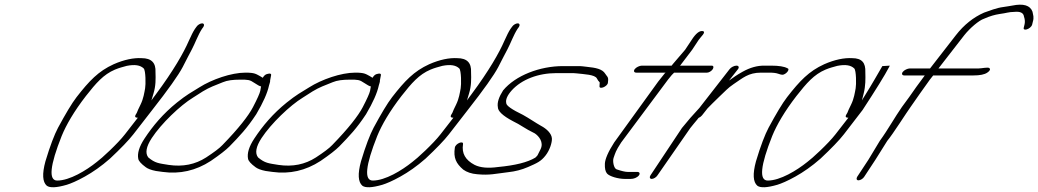

<svg xmlns="http://www.w3.org/2000/svg" viewBox="-20 -764 4445 822"><path d="M820.9 -649 814.4 -640C807 -629 798.6 -612 788.3 -589C766.2 -538 723 -462 647.2 -360C639.5 -349 631.7 -340 628.2 -334C630 -339 632.3 -349 636.9 -363C647.4 -397 646.6 -426 645.7 -455C647.8 -495 628.4 -515 586.4 -515C552.8 -517 512 -509 466.6 -489C400.9 -459 362.2 -418 307.7 -348C286.9 -321 260.9 -277 228.4 -217C213.1 -188 194.4 -140 174.4 -73C159.8 -19 162.1 15 180.2 31C193.3 41 221.8 40 266.2 27C282.6 22 309.1 11 343.1 -8C377.2 -27 413.5 -52 451 -85C496.8 -128 530.7 -163 550.9 -189L631.6 -293C699.8 -380 743.9 -442 762.2 -477C780.4 -512 793.2 -538 801.6 -553C815.4 -579 827.6 -614 844.4 -640L850.9 -649C855.8 -657 853.3 -664 845.3 -664C837.3 -664 825.8 -657 820.9 -649ZM570.1 -260 514.9 -189C484.1 -149 413.2 -84 394.8 -71C348.9 -34 278 9 225 9C187 9 193.6 -55 244.1 -182C263.8 -230 296.8 -287 347.8 -353C391.1 -408 422.6 -445 472.2 -466C494.3 -475 502.1 -476 522.5 -482C557.8 -489 580.6 -485 595.2 -471C604.2 -462 604.2 -401 601.3 -386C597.9 -368 594.5 -342 581.6 -316C572.7 -299 568.6 -288 565.7 -281L559.8 -271C556.8 -264 559.3 -260 570.1 -260Z M1097.7 -394C1096.7 -392 1096.8 -386 1094.3 -375C1091.9 -364 1081.6 -341 1062.9 -305C1044.1 -269 1002.5 -215 932.3 -143C919.2 -129 896 -112 862.6 -90C816.1 -60 762.8 -49 702.1 -58C659.6 -65 644.6 -65 614.9 -90C600.8 -108 605.6 -136 629.8 -173C670.4 -235 752 -313 806.3 -346C819.4 -354 833.1 -363 848.6 -373C878.5 -391 899.4 -398 934.1 -412C953.2 -420 976.6 -423 1009 -423C1041 -423 1049 -423 1069.1 -409C1082.7 -400 1091.2 -395 1097.7 -394ZM1104.9 -431C1101.9 -433 1097.9 -435 1093.4 -438C1075.8 -447 1071.8 -453 1030.8 -453C970.3 -453 887.2 -424 833.5 -390L788.1 -362C774.4 -353 755.9 -340 737.5 -325C678 -277 634.4 -225 598.8 -171C575.6 -136 567.3 -107 572 -84C573.6 -75 583.7 -63 604.3 -48C612.3 -42 626.4 -36 647.4 -32L676.4 -28C749.2 -18 818.1 -33 882.5 -75C920.7 -101 947.5 -122 962.4 -137C1005.2 -181 1037 -214 1077.1 -275C1106.7 -325 1124.9 -366 1131.7 -398C1133.6 -406 1137.5 -414 1136.5 -420L1140.3 -440C1142.8 -449 1136.8 -451 1122.8 -447C1115.8 -445 1110.3 -440 1104.9 -431Z M1567.7 -394C1566.7 -392 1566.8 -386 1564.3 -375C1561.9 -364 1551.6 -341 1532.9 -305C1514.1 -269 1472.5 -215 1402.3 -143C1389.2 -129 1366 -112 1332.6 -90C1286.1 -60 1232.8 -49 1172.1 -58C1129.6 -65 1114.6 -65 1084.9 -90C1070.8 -108 1075.6 -136 1099.8 -173C1140.4 -235 1222 -313 1276.3 -346C1289.4 -354 1303.1 -363 1318.6 -373C1348.5 -391 1369.4 -398 1404.1 -412C1423.2 -420 1446.6 -423 1479 -423C1511 -423 1519 -423 1539.1 -409C1552.7 -400 1561.2 -395 1567.7 -394ZM1574.9 -431C1571.9 -433 1567.9 -435 1563.4 -438C1545.8 -447 1541.8 -453 1500.8 -453C1440.3 -453 1357.2 -424 1303.5 -390L1258.1 -362C1244.4 -353 1225.9 -340 1207.5 -325C1148 -277 1104.4 -225 1068.8 -171C1045.6 -136 1037.3 -107 1042 -84C1043.6 -75 1053.7 -63 1074.3 -48C1082.3 -42 1096.4 -36 1117.4 -32L1146.4 -28C1219.2 -18 1288.1 -33 1352.5 -75C1390.7 -101 1417.5 -122 1432.4 -137C1475.2 -181 1507 -214 1547.1 -275C1576.7 -325 1594.9 -366 1601.7 -398C1603.6 -406 1607.5 -414 1606.5 -420L1610.3 -440C1612.8 -449 1606.8 -451 1592.8 -447C1585.8 -445 1580.3 -440 1574.9 -431Z M2171.9 -649 2165.4 -640C2158 -629 2149.6 -612 2139.3 -589C2117.2 -538 2074 -462 1998.2 -360C1990.5 -349 1982.7 -340 1979.2 -334C1981 -339 1983.3 -349 1987.9 -363C1998.4 -397 1997.6 -426 1996.7 -455C1998.8 -495 1979.4 -515 1937.4 -515C1903.8 -517 1863 -509 1817.6 -489C1751.9 -459 1713.2 -418 1658.7 -348C1637.9 -321 1611.9 -277 1579.4 -217C1564.1 -188 1545.4 -140 1525.4 -73C1510.8 -19 1513.1 15 1531.2 31C1544.3 41 1572.8 40 1617.2 27C1633.6 22 1660.1 11 1694.1 -8C1728.2 -27 1764.5 -52 1802 -85C1847.8 -128 1881.7 -163 1901.9 -189L1982.6 -293C2050.8 -380 2094.9 -442 2113.2 -477C2131.4 -512 2144.2 -538 2152.6 -553C2166.4 -579 2178.6 -614 2195.4 -640L2201.9 -649C2206.8 -657 2204.3 -664 2196.3 -664C2188.3 -664 2176.8 -657 2171.9 -649ZM1921.1 -260 1865.9 -189C1835.1 -149 1764.2 -84 1745.8 -71C1699.9 -34 1629 9 1576 9C1538 9 1544.6 -55 1595.1 -182C1614.8 -230 1647.8 -287 1698.8 -353C1742.1 -408 1773.6 -445 1823.2 -466C1845.3 -475 1853.1 -476 1873.5 -482C1908.8 -489 1931.6 -485 1946.2 -471C1955.2 -462 1955.2 -401 1952.3 -386C1948.9 -368 1945.5 -342 1932.6 -316C1923.7 -299 1919.6 -288 1916.7 -281L1910.8 -271C1907.8 -264 1910.3 -260 1921.1 -260Z M2133.9 -377C2116.1 -349 2107.7 -325 2111.5 -305C2111.6 -289 2130.7 -269 2176.4 -245C2208.4 -230 2227.6 -213 2269.5 -193C2287.6 -181 2308.3 -155 2294.7 -126C2287.1 -111 2282.9 -102 2281.2 -99C2279.4 -96 2274.6 -92 2271.7 -89C2238.2 -69 2186.2 -56 2112.4 -49C2069.3 -43 2036.3 -46 2012.1 -58C1971.8 -79 1956.4 -108 1962.2 -146C1965.6 -164 1930.1 -150 1927.3 -132C1920.6 -88 1932.8 -64 1963.1 -38C1978.2 -27 1998.1 -20 2023.3 -18C2076.7 -13 2098.9 -20 2157 -27C2185.2 -30 2213.3 -37 2240.8 -49C2279.7 -66 2295.8 -73 2315.4 -98C2333.8 -121 2343.7 -154 2342.9 -171C2341.5 -193 2319.4 -213 2296.7 -225C2273.3 -238 2244.8 -258 2219.2 -272C2171.6 -295 2146.9 -312 2147.3 -323C2144.2 -337 2151.2 -355 2170.8 -377C2213.4 -424 2284.4 -451 2362.1 -451H2422.9C2431.4 -451 2439.9 -451 2447.6 -450C2481.4 -446 2526.9 -445 2535.5 -428C2539.1 -421 2542.6 -416 2546.1 -413C2547.6 -412 2548.1 -409 2547.2 -405L2546.7 -396C2543.9 -378 2581.8 -394 2582.6 -410L2583.6 -420C2584.9 -435 2577.4 -438 2571.4 -448C2558.7 -469 2530.2 -474 2492.1 -478L2475.1 -480C2469.6 -481 2460.7 -481 2450.8 -481H2390.1C2291.2 -481 2187 -441 2133.9 -377Z M2715.3 -13C2721.2 -21 2718.1 -28 2708.5 -28H2695.3H2667.4C2656.4 -28 2640.3 -32 2619.8 -39C2607.8 -43 2602 -74 2606.9 -88C2614.8 -110 2614.7 -116 2639.4 -154L2840.6 -424C2851.9 -439 2861.4 -449 2866.1 -453H3007.2C3015.2 -453 3026.6 -460 3031.6 -468C3036.5 -476 3034.9 -483 3026.9 -483H2891.1C2892.8 -484 2893.4 -485 2894 -486L2943.4 -551L2971.1 -593C2979.5 -606 3006.4 -628 2987.8 -631C2974.8 -633 2958.9 -621 2941.1 -593L2913.2 -551L2859.2 -488C2857.4 -485 2856.8 -484 2855.1 -483H2727.9C2718.3 -483 2703.3 -476 2697.4 -468C2691.5 -460 2694.5 -453 2704.1 -453H2830.1C2828.3 -452 2826.5 -451 2826 -450L2798.1 -415L2609.4 -154C2583.7 -114 2570.5 -83 2569.6 -63C2568.8 -43 2571.9 -29 2578.9 -21C2589 -9 2626.6 2 2654.6 2H2680.6C2693.2 2 2707 -3 2715.3 -13Z M3103.6 -468 2974.3 -302C2948.1 -274 2922.6 -245 2899.5 -216L2764.6 -13C2759.6 -5 2762.2 2 2770.2 2C2778.2 2 2789.6 -5 2794.6 -13L2935.5 -216C2945.5 -229 2956.2 -241 2965.1 -252L2970.5 -259C2977 -262 2981.2 -265 2985.4 -270L3009.1 -300C3021 -312 3036.4 -328 3058.5 -349C3084.6 -373 3095.3 -387 3121 -404C3160.3 -430 3183.5 -453 3238.2 -453H3272.2C3288.2 -453 3301.7 -452 3312.7 -448C3323.8 -444 3330.3 -443 3335.3 -445C3351.2 -451 3362.6 -470 3350.6 -472C3338 -479 3315 -483 3281 -483H3251C3221.7 -483 3191.7 -475 3159.5 -457C3132.6 -442 3123.7 -435 3101 -419L3139.6 -468C3145.5 -476 3142.5 -483 3132.9 -483C3123.3 -483 3109.5 -476 3103.6 -468Z M3757.5 -481C3737.2 -446 3714 -405 3685.9 -360C3679.5 -349 3673 -340 3670.1 -334C3671.5 -339 3673.5 -349 3677.4 -363C3686.1 -397 3685.4 -426 3684.7 -455C3686.4 -495 3670.2 -515 3628.4 -515C3594.8 -517 3554 -509 3508.6 -489C3442.9 -459 3404.2 -418 3349.7 -348C3328.9 -321 3302.9 -277 3270.4 -217C3255.1 -188 3236.4 -140 3216.4 -73C3201.8 -19 3204.1 15 3222.2 31C3235.3 41 3263.8 40 3308.2 27C3324.6 22 3351.1 11 3385.1 -8C3419.2 -27 3455.5 -52 3493 -85C3538.8 -128 3572.7 -163 3592.9 -189L3672.9 -293C3729.7 -380 3768.3 -442 3786.5 -477L3789.5 -483ZM3612.1 -260 3556.9 -189C3526.1 -149 3455.2 -84 3436.8 -71C3390.9 -34 3320 9 3267 9C3229 9 3235.6 -55 3286.1 -182C3305.8 -230 3338.8 -287 3389.8 -353C3433.1 -408 3464.6 -445 3514.2 -466C3536.3 -475 3544.1 -476 3564.5 -482C3599.8 -489 3622.6 -485 3637.2 -471C3646.2 -462 3646.2 -401 3643.3 -386C3639.9 -368 3636.5 -342 3623.6 -316C3614.7 -299 3610.6 -288 3607.7 -281L3601.8 -271C3598.8 -264 3601.3 -260 3612.1 -260Z M3679.8 -7 3727.8 -80 3778.6 -161C3802.9 -190 3860.9 -282 3879.8 -308C3889.9 -323 3949.7 -408 3961 -423L3975.2 -441H4146.8C4175.6 -441 4194.8 -445 4206.7 -453C4218.7 -461 4221.6 -468 4214.9 -473C4208.9 -477 4181.4 -471 4170.6 -471H3997.8L4108.1 -613C4131.8 -643 4171.1 -677 4193.2 -684C4217.8 -695 4239.3 -701 4259.1 -704C4289.3 -708 4299.8 -713 4320.8 -713C4348.2 -716 4361.8 -709 4363.9 -693C4368.5 -680 4368.6 -668 4366.2 -659L4363.3 -647C4356.9 -628 4392.3 -639 4398.7 -658L4401.6 -670C4407.9 -691 4402.9 -699 4400.3 -714C4390.6 -741 4362 -750 4313.1 -740C4304.1 -738 4293.6 -737 4275.6 -734C4244.4 -730 4216.9 -718 4193 -710C4147.6 -690 4107.1 -658 4072.1 -613L3961.8 -471H3875.4C3865.8 -471 3850.8 -464 3844.9 -456C3839 -448 3842 -441 3851.6 -441H3939.2C3933.9 -434 3921.5 -417 3903.1 -392L3872.9 -349C3860.4 -332 3849.7 -318 3841.4 -306C3811.8 -264 3780.5 -207 3746.7 -161L3697.8 -80L3649.8 -7C3644.9 1 3647.4 8 3655.4 8C3663.4 8 3674.9 1 3679.8 -7Z"/></svg>

Font: MewTooHand
Style: UltimateItaWide
Weight: 400
Designer: Mew Too, Robert Jablonski
Version: Version 0.77